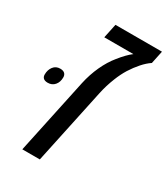

<svg xmlns="http://www.w3.org/2000/svg" viewBox="-189 -707 688 784"><g transform="rotate(30 155.0 -315.0)"><path d="M191.4 -510.3Q219.2 -545.4 243.2 -563.5H106L120.1 -630.4H339.4L326.7 -569.8Q308.1 -557.6 289.3 -536.4Q270.5 -515.1 254.4 -489.7Q238.8 -464.4 227.1 -434.6Q211.4 -395.5 203.1 -356L127.4 0H44.9L120.6 -356Q130.4 -400.9 148.9 -441.2Q167.5 -481.4 191.4 -510.3ZM-28.8 -310.5Q-28.8 -332.5 -17.1 -347.7Q-5.4 -362.8 14.6 -362.8Q28.8 -362.8 35.9 -356.2Q43 -349.6 43 -337.9Q43 -315.4 30.8 -301.3Q18.6 -287.1 -1.5 -287.1Q-15.1 -287.1 -22 -293.2Q-28.8 -299.3 -28.8 -310.5Z"/></g></svg>

Font: Viking Open Sans
Style: Italic
Weight: 400
Italic angle: -12°
Foundry: Ascender Corporation
Version: Version 2.000